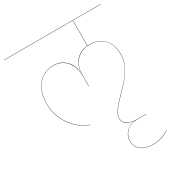

<svg xmlns="http://www.w3.org/2000/svg" viewBox="-240 -832 1231 1322"><g transform="rotate(-30 375.0 -170.5)"><path d="M538 -678V-478H551Q625 -478 666.5 -433.5Q708 -389 708 -310Q708 -265 688 -223.5Q668 -182 640.5 -149Q613 -116 569 -71Q521 -22 499 7Q477 36 477 65Q477 98 505 115Q533 132 577 132H653V134H577Q525 134 494 165.5Q463 197 463 238Q463 283 497 310Q531 337 591 337Q627 337 660 326Q693 315 717 297L718 299Q662 339 591 339Q530 339 495.5 311.5Q461 284 461 238Q461 198 489.5 167.5Q518 137 562 133Q525 131 500 114.5Q475 98 475 65Q475 36 497.5 6Q520 -24 568 -73Q612 -118 639.5 -150.5Q667 -183 686.5 -224Q706 -265 706 -310Q706 -389 665.5 -432.5Q625 -476 551 -476Q492 -476 449.5 -437Q407 -398 407 -315V-231H405V-315Q405 -367 385.5 -403Q366 -439 334 -457.5Q302 -476 266 -476Q189 -476 142 -420Q95 -364 95 -265Q95 -205 120.5 -149.5Q146 -94 189 -53.5Q232 -13 283 4V6Q231 -11 187.5 -52Q144 -93 118.5 -148.5Q93 -204 93 -265Q93 -365 141 -421.5Q189 -478 266 -478Q322 -478 363 -438Q404 -398 406 -328Q409 -400 445.5 -436.5Q482 -473 536 -477V-678H-10V-680H760V-678Z"/></g></svg>

Font: FiraGO Two
Style: Regular
Weight: 100
Designer: bBox Type
Foundry: bBox Type GmbH
Version: Version 1.001